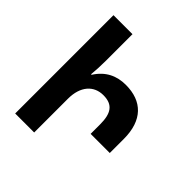

<svg xmlns="http://www.w3.org/2000/svg" viewBox="-193 -850 986 986"><g transform="rotate(45 300.0 -357.0)"><path d="M70 -714V0H208V-245C208 -336 255 -387 324 -387C394 -387 418 -347 418 -269V-200H557V-302C557 -437 487 -506 368 -506C303 -506 247 -481 207 -418H203C206 -448 208 -482 208 -523V-714Z"/></g></svg>

Font: Noto Sans Armenian Condensed
Style: Bold
Weight: 700
Width: 3
Designer: Monotype Design Team
Foundry: Monotype Imaging Inc.
Version: Version 2.008